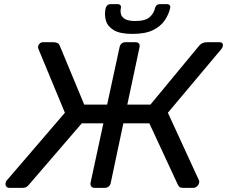

<svg xmlns="http://www.w3.org/2000/svg" viewBox="-20 -903 1092 923"><path d="M1035 -700Q1046 -700 1049.5 -694Q1053 -688 1051 -680Q1050 -675 1044 -667L787 -361L937 -35Q939 -30 937 -24Q935 -14 927 -7Q919 0 910 0H859Q848 0 843 -4.5Q838 -9 835 -15L698 -310H573L512 -22Q510 -13 502.5 -6.5Q495 0 484 0H434Q424 0 419 -6.5Q414 -13 415 -23L477 -310H373L119 -15Q114 -9 107.5 -4.5Q101 0 90 0H25Q15 0 10 -7Q5 -14 7 -24Q8 -26 9 -29.5Q10 -33 12 -35L292 -361L165 -667Q162 -674 163 -680Q165 -688 171 -694Q177 -700 188 -700H236Q249 -700 256.5 -696Q264 -692 267 -684L385 -400H495L555 -677Q557 -687 564.5 -693.5Q572 -700 582 -700H632Q643 -700 648 -693.5Q653 -687 651 -677L592 -400H703L938 -684Q945 -692 954 -696Q963 -700 976 -700ZM617 -740Q557 -740 527 -758Q497 -776 489 -804.5Q481 -833 488 -864Q490 -872 496 -877.5Q502 -883 511 -883H546Q555 -883 559 -877.5Q563 -872 561 -864Q558 -849 561.5 -835Q565 -821 581 -811.5Q597 -802 630 -802Q680 -802 700.5 -821.5Q721 -841 725 -864Q727 -872 733 -877.5Q739 -883 748 -883H783Q792 -883 796 -877.5Q800 -872 798 -864Q791 -833 771.5 -804.5Q752 -776 715 -758Q678 -740 617 -740Z"/></svg>

Font: Rubik
Style: Italic
Weight: 400
Italic angle: -12°
Designer: Hubert and Fischer
Foundry: Hubert and Fischer
Version: Version 2.300;gftools[0.9.30]